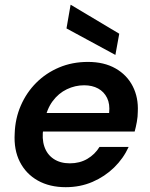

<svg xmlns="http://www.w3.org/2000/svg" viewBox="-20 -765 623 797"><path d="M253 12Q186 12 137 -15.5Q88 -43 62.5 -93Q37 -143 41 -211Q43 -273 66.5 -327Q90 -381 130.5 -421.5Q171 -462 225.5 -485Q280 -508 345 -508Q412 -508 459.5 -481Q507 -454 531 -407Q555 -360 552 -301Q552 -281 548 -259Q544 -237 539 -219H127L140 -296H433Q437 -333 424.5 -358.5Q412 -384 387.5 -397.5Q363 -411 329 -411Q292 -411 257.5 -394.5Q223 -378 198.5 -345Q174 -312 165 -262L160 -233Q153 -190 164 -157Q175 -124 202.5 -105.5Q230 -87 270 -87Q311 -87 342.5 -105.5Q374 -124 393 -155H514Q492 -107 453.5 -69.5Q415 -32 364 -10Q313 12 253 12ZM459 -537 256 -647 273 -745H274L475 -625Z"/></svg>

Font: DM Sans 28pt SemiBold
Style: Italic
Weight: 600
Italic angle: -10°
Version: Version 4.004;gftools[0.9.30]